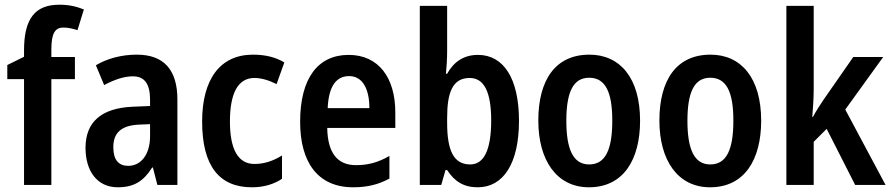

<svg xmlns="http://www.w3.org/2000/svg" viewBox="-20 -785 3780 815"><path d="M298 -449V-543H198V-574C198 -641 212 -668 249 -668C270 -668 290 -663 309 -657L336 -745C303 -758 272 -765 232 -765C128 -765 82 -705 82 -571V-544L11 -509V-449H82V0H198V-449Z M561 -553C496 -553 436 -537 387 -508L422 -424C466 -447 506 -461 544 -461C593 -461 617 -430 617 -361V-335L543 -332C412 -326 343 -269 343 -157C343 -62 390 10 480 10C550 10 590 -17 626 -74H629L648 0H733V-363C733 -489 675 -553 561 -553ZM569 -256 617 -258V-208C617 -128 578 -81 524 -81C484 -81 461 -106 461 -160C461 -219 492 -252 569 -256Z M1049 10C1098 10 1141 -2 1177 -26V-125C1140 -102 1102 -89 1060 -89C992 -89 956 -149 956 -269C956 -391 991 -454 1060 -454C1090 -454 1122 -444 1154 -428L1187 -520C1152 -541 1109 -553 1054 -553C913 -553 838 -447 838 -269C838 -79 912 10 1049 10Z M1460 -552C1329 -552 1254 -452 1254 -268C1254 -96 1329 10 1479 10C1540 10 1587 -2 1633 -27V-123C1584 -95 1542 -84 1491 -84C1411 -84 1371 -137 1369 -242H1658V-308C1658 -455 1587 -552 1460 -552ZM1462 -462C1520 -462 1548 -406 1548 -326H1371C1375 -420 1408 -462 1462 -462Z M1878 -566V-760H1762V0H1853L1871 -63H1878C1910 -14 1949 10 2008 10C2117 10 2183 -92 2183 -272C2183 -453 2117 -552 2009 -552C1950 -552 1907 -524 1878 -472H1873C1876 -505 1878 -538 1878 -566ZM1974 -454C2035 -454 2065 -394 2065 -274C2065 -148 2034 -87 1976 -87C1906 -87 1878 -145 1878 -264V-284C1878 -391 1900 -454 1974 -454Z M2697 -273C2697 -454 2612 -553 2482 -553C2337 -553 2265 -445 2265 -273C2265 -106 2342 10 2480 10C2627 10 2697 -108 2697 -273ZM2384 -272C2384 -394 2413 -455 2481 -455C2550 -455 2579 -394 2579 -273C2579 -150 2550 -87 2481 -87C2413 -87 2384 -151 2384 -272Z M3211 -273C3211 -454 3126 -553 2996 -553C2851 -553 2779 -445 2779 -273C2779 -106 2856 10 2994 10C3141 10 3211 -108 3211 -273ZM2898 -272C2898 -394 2927 -455 2995 -455C3064 -455 3093 -394 3093 -273C3093 -150 3064 -87 2995 -87C2927 -87 2898 -151 2898 -272Z M3434 -408V-760H3318V0H3434V-183L3489 -238L3610 0H3739L3568 -320L3729 -543H3602L3476 -362C3462 -341 3444 -314 3431 -289H3428C3431 -327 3434 -368 3434 -408Z"/></svg>

Font: Noto Sans Arabic UI Cn SmBd
Style: Regular
Weight: 600
Width: 3
Designer: Monotype Design Team, Nadine Chahine and Nizar Qandah
Foundry: Monotype Imaging Inc.
Version: Version 2.010